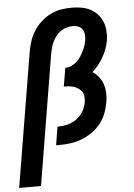

<svg xmlns="http://www.w3.org/2000/svg" viewBox="-73 -789 736 1051"><g transform="rotate(-5 294.5 -264.0)"><path d="M-11 215 111 -520Q116 -550 125.5 -579Q135 -608 151.5 -634.5Q168 -661 192 -683Q216 -705 244 -719Q272 -733 302 -738Q332 -743 361 -743Q388 -743 414 -738.5Q440 -734 462.5 -722.5Q485 -711 502 -692.5Q519 -674 528.5 -650.5Q538 -627 540 -601Q542 -575 538 -548Q534 -525 525.5 -502Q517 -479 505.5 -458.5Q494 -438 478.5 -418Q463 -398 444 -382Q464 -369 478.5 -350Q493 -331 500.5 -308.5Q508 -286 509 -260.5Q510 -235 505 -210Q500 -180 488.5 -150Q477 -120 456.5 -94.5Q436 -69 408.5 -50Q381 -31 351 -19.5Q321 -8 290 -4Q259 0 228 0H211L227 -101H228Q246 -101 264 -103.5Q282 -106 299 -112.5Q316 -119 332 -130.5Q348 -142 359.5 -156.5Q371 -171 378 -188.5Q385 -206 388 -223Q390 -238 388.5 -252.5Q387 -267 380 -278Q373 -289 361.5 -297Q350 -305 337 -309.5Q324 -314 309.5 -315.5Q295 -317 281 -317L298 -418Q322 -418 344.5 -432.5Q367 -447 381.5 -468Q396 -489 406 -512.5Q416 -536 420 -560Q422 -575 420.5 -590.5Q419 -606 411 -618.5Q403 -631 389 -636.5Q375 -642 359 -642Q342 -642 325 -637.5Q308 -633 293.5 -623Q279 -613 267.5 -599Q256 -585 248 -569Q240 -553 235.5 -536.5Q231 -520 228 -504L109 215Z"/></g></svg>

Font: Zed Sans Extended
Style: Bold Italic
Weight: 700
Width: 7
Italic angle: -9°
Designer: Belleve Invis
Foundry: Belleve Invis
Version: Version 1.0.0; ttfautohint (v1.8.4)